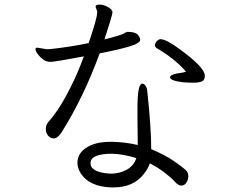

<svg xmlns="http://www.w3.org/2000/svg" viewBox="-20 -789 1040 838"><path d="M142 -581Q135 -581 135 -573.5Q135 -566 144.5 -553Q154 -540 168 -529.5Q182 -519 200.5 -519Q219 -519 346 -543Q320 -471 287.5 -407Q255 -343 231 -308.5Q207 -274 199.5 -266.5Q192 -259 186 -249.5Q180 -240 180 -225Q180 -210 189.5 -197.5Q199 -185 215 -185Q231 -185 248 -210Q345 -364 415 -556Q506 -574 549 -587.5Q592 -601 592 -616Q592 -625 581 -637.5Q570 -650 537 -650Q531 -650 521 -643Q511 -636 436 -617Q471 -724 471 -735.5Q471 -747 451.5 -758Q432 -769 414.5 -769Q397 -769 397 -760L404 -740V-733Q404 -710 367 -601Q292 -585 202 -575L185 -574ZM792 -476Q783 -473 770 -471Q757 -469 748.5 -467.5Q740 -466 731 -461.5Q722 -457 722 -452Q722 -437 778 -430Q802 -428 823.5 -428Q845 -428 859.5 -433Q874 -438 874 -459Q874 -495 762 -576Q705 -618 680 -618Q673 -618 663 -608Q656 -599 656 -591.5Q656 -584 667 -577Q744 -532 792 -476ZM580 -317V-266L581 -179V-156Q533 -168 474 -170H461Q396 -170 357 -144.5Q318 -119 318 -79V-75Q319 -53 334 -30Q371 25 464 29H475Q563 29 608 -30Q627 -54 634 -76Q666 -60 696 -37.5Q726 -15 742 3Q758 21 771.5 21Q785 21 793.5 8Q802 -5 802 -20.5Q802 -36 790 -47.5Q778 -59 739 -86Q700 -113 640 -138Q640 -231 623 -389Q622 -404 615.5 -414Q609 -424 601 -424Q580 -424 580 -317ZM463 -31Q375 -36 375 -77Q375 -118 470 -118Q521 -116 575 -99Q564 -65 532.5 -48Q501 -31 463 -31Z"/></svg>

Font: LXGW WenKai Mono TC
Style: Regular
Weight: 400
Designer: LXGW / Fontworks Inc.
Foundry: LXGW / Fontworks Inc.
Version: Version 1.330